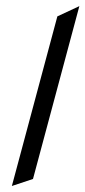

<svg xmlns="http://www.w3.org/2000/svg" viewBox="-20 -619 284 639"><path d="M89.8 -23.4 19.5 0 170.9 -564.5 244.1 -598.6Z"/></svg>

Font: RIT TN Joy
Style: Extra Bold
Weight: 800
Designer: Hussain K H
Foundry: Rachana Institute of Typography
Version: 1.6.2